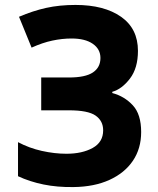

<svg xmlns="http://www.w3.org/2000/svg" viewBox="-20 -747 640 778"><path d="M278 11Q212 12 156 0.5Q100 -11 53 -33V-171Q98 -147 149.5 -135.5Q201 -124 249 -124Q313 -124 355.5 -147.5Q398 -171 398 -219Q398 -257 367.5 -278.5Q337 -300 259 -300H147V-433H259Q326 -433 356.5 -453.5Q387 -474 387 -512Q387 -548 356 -569.5Q325 -591 270 -591Q232 -591 192 -582.5Q152 -574 108 -554L57 -679Q113 -703 167 -715Q221 -727 286 -727Q402 -727 470.5 -679Q539 -631 539 -541Q539 -471 506.5 -428.5Q474 -386 435 -375V-370Q484 -357 518 -320.5Q552 -284 552 -212Q552 -145 518.5 -95.5Q485 -46 423.5 -18Q362 10 278 11Z"/></svg>

Font: Noto Sans Mono ExtraBold
Style: Regular
Weight: 800
Designer: Monotype Design Team
Foundry: Monotype Imaging Inc.
Version: Version 2.014